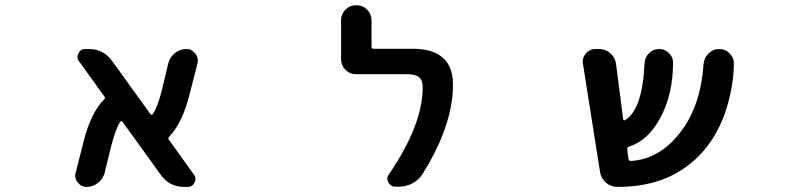

<svg xmlns="http://www.w3.org/2000/svg" viewBox="-20 -736 3040 737"><path d="M687.5 -18.6Q629.9 -18.6 596.7 -65.4L450.2 -268.6Q449.2 -270.5 446.3 -270.5Q443.4 -270.5 441.4 -268.6Q424.8 -243.2 407.2 -176.8L381.8 -73.2Q376 -49.8 356.4 -34.2Q336.9 -18.6 312.5 -18.6Q291 -18.6 278.3 -36.1Q268.6 -47.9 268.6 -61.5Q268.6 -67.4 270.5 -73.2L299.8 -188.5Q328.1 -303.7 379.9 -354.5Q384.8 -359.4 380.9 -365.2L283.2 -501Q277.3 -508.8 277.3 -517.6Q277.3 -524.4 281.2 -531.2Q289.1 -547.9 306.6 -547.9H320.3Q377.9 -547.9 411.1 -501L557.6 -297.9Q561.5 -292 566.4 -297.9Q584 -322.3 601.6 -390.6L626 -493.2Q631.8 -516.6 651.4 -532.2Q670.9 -547.9 695.3 -547.9Q716.8 -547.9 729.5 -530.3Q739.3 -518.6 739.3 -504.9Q739.3 -499 738.3 -493.2L709 -378.9Q680.7 -263.7 628.9 -210.9Q624 -206.1 627.9 -200.2L724.6 -65.4Q730.5 -57.6 730.5 -48.8Q730.5 -42 726.6 -35.2Q718.8 -18.6 701.2 -18.6Z M1497.1 -19.5Q1479.5 -19.5 1470.7 -36.1Q1466.8 -43 1466.8 -49.8Q1466.8 -58.6 1472.7 -66.4Q1602.5 -256.8 1602.5 -400.4Q1602.5 -427.7 1588.9 -439.5Q1575.2 -451.2 1541 -451.2H1346.7Q1322.3 -451.2 1305.7 -468.3Q1289.1 -485.4 1289.1 -508.8V-658.2Q1289.1 -681.6 1305.7 -698.7Q1322.3 -715.8 1346.7 -715.8H1348.6Q1373 -715.8 1389.6 -698.7Q1406.2 -681.6 1406.2 -658.2V-555.7Q1406.2 -548.8 1414.1 -548.8H1564.5Q1646.5 -548.8 1684.6 -509.8Q1718.8 -475.6 1718.8 -411.1Q1718.8 -322.3 1681.6 -225.6Q1653.3 -149.4 1601.6 -67.4Q1586.9 -44.9 1563 -32.2Q1539.1 -19.5 1511.7 -19.5Z M2350.6 -18.6Q2325.2 -18.6 2306.2 -34.7Q2287.1 -50.8 2283.2 -76.2L2217.8 -490.2Q2216.8 -495.1 2216.8 -499Q2216.8 -516.6 2228.5 -530.3Q2243.2 -547.9 2266.6 -547.9H2279.3Q2304.7 -547.9 2323.2 -531.2Q2341.8 -514.6 2344.7 -490.2L2372.1 -278.3Q2372.1 -275.4 2374.5 -274.4Q2377 -273.4 2378.9 -274.4Q2446.3 -315.4 2454.1 -493.2Q2455.1 -515.6 2471.2 -531.7Q2487.3 -547.9 2509.8 -547.9Q2533.2 -547.9 2548.8 -531.2Q2563.5 -516.6 2563.5 -496.1Q2563.5 -374 2514.6 -283.2Q2467.8 -196.3 2393.6 -172.9Q2386.7 -170.9 2387.7 -163.6Q2388.7 -156.2 2389.6 -145.5Q2391.6 -133.8 2392.6 -126Q2393.6 -118.2 2400.4 -118.2Q2513.7 -124 2594.7 -232.4Q2669.9 -332 2680.7 -490.2Q2682.6 -513.7 2699.7 -530.8Q2716.8 -547.9 2740.2 -547.9Q2764.6 -547.9 2781.2 -530.3Q2796.9 -514.6 2796.9 -493.2Q2796.9 -412.1 2768.6 -319.3Q2738.3 -222.7 2678.7 -154.8Q2619.1 -86.9 2537.6 -52.7Q2456.1 -18.6 2352.5 -18.6Z"/></svg>

Font: Rounded Mgen+ 1mn medium
Style: Regular
Weight: 500
Designer: [Source Han Sans]
Ryoko NISHIZUKA  (kana & ideographs); Paul D. Hunt (Latin, Greek & Cyrillic); Wenlong ZHANG  (bopomofo
Version: Version 1.059.20150602